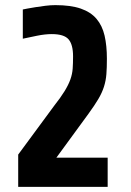

<svg xmlns="http://www.w3.org/2000/svg" viewBox="-20 -729 510 749"><path d="M51 0V-126L191 -316Q217 -349 232 -373.5Q247 -398 254.5 -419Q262 -440 263.5 -461Q265 -482 265 -509Q265 -555 247.5 -575.5Q230 -596 182 -596Q156 -596 124 -589.5Q92 -583 69 -578V-692Q73 -693 86.5 -695.5Q100 -698 118.5 -701Q137 -704 157.5 -706.5Q178 -709 196 -709Q256 -709 295 -695.5Q334 -682 356.5 -655.5Q379 -629 388 -590Q397 -551 397 -500Q397 -465 395 -439.5Q393 -414 385.5 -390.5Q378 -367 363.5 -342.5Q349 -318 325 -285L200 -114H400V0Z"/></svg>

Font: Share
Style: Bold
Weight: 700
Designer: Ralph du Carrois
Version: Version 1.002